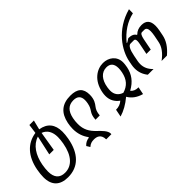

<svg xmlns="http://www.w3.org/2000/svg" viewBox="-20 -1499 2447 2447"><g transform="rotate(-45 1203.0 -276.0)"><path d="M220.7 206.5C405.8 206.5 526.9 85.9 567.9 -138.7C575.7 -181.6 579.6 -222.7 579.6 -255.4C579.6 -387.7 516.1 -467.3 390.6 -486.8L422.4 -614.3H341.3L324.2 -488.8C158.7 -464.4 46.9 -343.3 9.3 -141.6C1 -96.7 -3.4 -51.3 -3.4 -16.1C-3.4 129.4 72.8 206.5 220.7 206.5ZM233.9 138.2C137.7 138.2 89.4 80.6 89.4 -26.9C89.4 -57.6 93.3 -99.6 101.1 -141.6C127.9 -285.6 199.2 -397.9 313.5 -433.1L255.9 -170.4H336.4L379.9 -433.6C455.1 -406.2 490.2 -338.9 490.2 -249C490.2 -218.8 486.3 -180.2 479.5 -141.6C446.3 43.5 356.9 138.2 233.9 138.2Z M904.3 207.5H997.1C997.6 204.1 998 201.2 998 196.3C998 146 943.8 93.8 892.6 44.9C825.2 -19.5 786.6 -85.9 786.6 -187C786.6 -219.2 790.5 -254.9 796.4 -283.7C817.9 -390.1 871.6 -441.4 960 -441.4C1031.7 -441.4 1067.4 -407.2 1067.4 -336.9C1067.4 -320.3 1065.4 -301.8 1061.5 -281.7C1051.8 -231.4 1037.6 -210.9 1020 -183.6C1001.5 -154.3 989.7 -132.3 984.4 -65.9L1062 -66.4C1066.4 -124 1080.1 -154.8 1105 -187C1126 -213.9 1159.2 -257.3 1159.2 -343.3C1159.2 -457 1101.6 -510.3 974.1 -510.3C822.8 -510.3 736.8 -435.5 706.5 -286.1C700.2 -254.9 696.3 -219.7 696.3 -186.5C696.3 -104.5 719.7 -31.7 766.6 29.8L758.8 36.6C721.7 41 689.9 57.6 664.1 87.4L692.4 133.8C725.6 104.5 753.9 97.2 792.5 97.2C839.4 97.2 902.8 111.3 904.3 207.5Z M1239.7 131.3C1316.4 108.4 1392.6 65.9 1467.3 2.9C1503.9 65.9 1563 108.9 1644.5 131.3L1664.6 29.3H1657.2C1613.8 29.3 1581.1 14.6 1558.1 -14.2C1667 -73.7 1720.7 -151.9 1741.7 -253.4C1748 -284.7 1751 -314 1751 -334.5C1751 -445.8 1662.1 -510.3 1562.5 -510.3C1452.6 -510.3 1329.1 -432.6 1294.4 -253.4C1290 -231.4 1288.1 -210 1288.1 -190.9C1288.1 -116.2 1318.8 -58.1 1379.9 -14.2C1348.1 14.6 1308.1 29.3 1259.8 29.3ZM1479 -57.6C1413.6 -78.6 1378.9 -127 1378.9 -193.8C1378.9 -210 1380.9 -233.4 1384.3 -253.4C1403.3 -369.1 1464.4 -440.4 1554.7 -440.4C1620.6 -440.4 1658.2 -402.3 1658.2 -323.7C1658.2 -303.7 1655.8 -280.3 1650.4 -253.4C1628.4 -145.5 1573.7 -86.4 1479 -57.6Z M1861.8 0H1964.4C1914.1 -47.9 1888.7 -102.5 1888.7 -164.1C1888.7 -178.7 1890.1 -197.3 1893.1 -212.9L1908.7 -293.5C1927.2 -388.7 1953.1 -436.5 1986.8 -436.5H2047.4C2064 -436.5 2072.3 -423.8 2072.3 -397.5C2072.3 -386.2 2070.8 -372.1 2067.4 -355L2036.6 -200.2H2114.7L2145 -355C2155.3 -407.7 2170.4 -436.5 2192.4 -436.5H2235.4C2265.1 -436.5 2280.3 -412.6 2280.3 -367.2C2280.3 -347.2 2277.3 -319.3 2272 -291L2253.4 -196.8C2239.3 -125.5 2191.4 -60.1 2109.9 0H2206.1C2288.1 -69.3 2335 -141.6 2350.6 -221.7L2364.3 -291C2370.1 -321.8 2373 -348.1 2373 -372.1C2373 -461.4 2333 -505.4 2251 -505.4C2200.7 -505.4 2159.2 -489.3 2129.4 -457.5H2122.1C2105 -489.3 2069.3 -505.4 2015.6 -505.4L1967.8 -475.6H1956.1C2049.3 -590.3 2157.7 -661.1 2280.8 -688L2282.2 -760.3C1991.2 -680.2 1847.2 -453.1 1815.4 -289.6L1805.7 -239.3C1801.3 -217.3 1799.3 -195.3 1799.3 -175.3C1799.3 -109.4 1820.3 -51.8 1861.8 0Z"/></g></svg>

Font: Hack
Style: Oblique
Weight: 400
Italic angle: -12°
Monospace: yes
Designer: Christopher Simpkins
Foundry: Christopher Simpkins
Version: Version 2.010